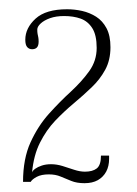

<svg xmlns="http://www.w3.org/2000/svg" viewBox="-20 -754 304 425"><path d="M167 -348.5Q150 -348.5 137.8 -353.5Q125.5 -358.5 114.2 -363.2Q103 -368 88 -368Q71.5 -368 61.2 -362.5Q51 -357 48 -351.5H31Q31 -402.5 47.5 -438.8Q64 -475 88.2 -502Q112.5 -529 136.8 -551.2Q161 -573.5 177.5 -596.5Q194 -619.5 194 -648Q194 -676.5 184.2 -691.8Q174.5 -707 158.5 -712.8Q142.5 -718.5 122 -718.5Q104 -718.5 90.8 -713.8Q77.5 -709 70 -702Q62.5 -695 62.5 -688.5Q62.5 -683 63.2 -679Q64 -675 64.8 -671.2Q65.5 -667.5 65.5 -662Q65.5 -653 61.8 -649Q58 -645 51 -645Q44.5 -645 40.2 -649.8Q36 -654.5 36 -666Q36 -692 58.8 -712.8Q81.5 -733.5 128.5 -733.5Q145 -733.5 161.8 -729.8Q178.5 -726 192.8 -717Q207 -708 215.8 -691.5Q224.5 -675 224.5 -649.5Q224.5 -621 213 -599.8Q201.5 -578.5 183 -560.8Q164.5 -543 143.2 -525.2Q122 -507.5 102.2 -486.8Q82.5 -466 68.5 -438.2Q54.5 -410.5 51 -372.5Q52.5 -376.5 58 -380.5Q63.5 -384.5 72.5 -387.5Q81.5 -390.5 93 -390.5Q105.5 -390.5 118.5 -386.5Q131.5 -382.5 144.2 -378.2Q157 -374 168 -374Q185 -374 194.2 -381.2Q203.5 -388.5 203.5 -409.5H221.5V-402.5Q221.5 -386 215 -374Q208.5 -362 196.5 -355.2Q184.5 -348.5 167 -348.5Z"/></svg>

Font: Imbue 48pt Thin
Style: Regular
Weight: 250
Designer: Tyler Finck
Foundry: Etcetera Type Company
Version: Version 1.102